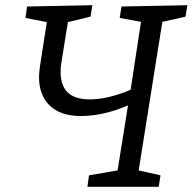

<svg xmlns="http://www.w3.org/2000/svg" viewBox="-20 -718 740 738"><path d="M693 -654 604 -634 513 -63 597 -44 590 0H316L322 -44L432 -63L472 -313Q377 -272 291 -272Q213 -272 171.5 -312Q130 -352 130 -422Q130 -436 134 -466L160 -633L78 -649L84 -693L335 -698L328 -654L241 -633L216 -478Q213 -459 213 -441Q213 -336 324 -336Q395 -336 482 -373L522 -634L440 -649L447 -693L700 -698Z"/></svg>

Font: Bitter Pro
Style: Italic
Weight: 400
Italic angle: -9°
Designer: Sol Matas, and Bitter project Authors
Foundry: Sol Matas
Version: Version 1.010